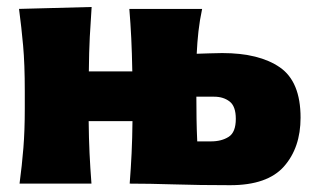

<svg xmlns="http://www.w3.org/2000/svg" viewBox="-20 -526 902 550"><path d="M36 0Q43 -52.5 47 -102.2Q51 -152 51 -214.5V-264.5Q51 -343 46.2 -395.5Q41.5 -448 34.5 -500.5L242.5 -506Q239.5 -462.5 237.2 -420Q235 -377.5 234.5 -321.5H359Q358 -375.5 356 -416.8Q354 -458 350.5 -500.5H559Q552 -467.5 548.5 -436.2Q545 -405 543.5 -372Q562 -372.5 580.8 -373.2Q599.5 -374 616.5 -374Q722.5 -374 781.8 -333Q841 -292 841 -189Q841 -103 793.5 -49.2Q746 4.5 639.5 4.5Q550 4.5 478.5 2.2Q407 0 351.5 0Q355 -45 357 -87.2Q359 -129.5 359.5 -179H234Q234.5 -129.5 236.5 -87.2Q238.5 -45 242 0ZM545 -121H584.5Q614.5 -121 635 -134Q655.5 -147 655.5 -185.5Q655.5 -221.5 637.8 -235.2Q620 -249 593.5 -249H542.5Q542.5 -216.5 543 -185.2Q543.5 -154 545 -121Z"/></svg>

Font: Commissioner Flair ExtraBold
Style: Regular
Weight: 800
Designer: Kostas Bartsokas
Foundry: Kostas Bartsokas
Version: Version 1.000; ttfautohint (v1.8.3)